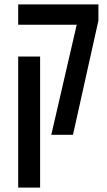

<svg xmlns="http://www.w3.org/2000/svg" viewBox="-20 -615 487 876"><path d="M214 0H313L429 -521V-595H63V-502H330ZM63 241H163V-357H63Z"/></svg>

Font: Noto Sans Hebrew ExtraCondensed Medium
Style: Regular
Weight: 500
Width: 2
Designer: Monotype Design Team
Foundry: Monotype Imaging Inc.
Version: Version 2.004